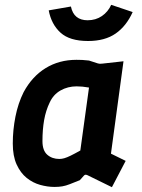

<svg xmlns="http://www.w3.org/2000/svg" viewBox="-20 -766 590 796"><path d="M206 9Q177 9 146.5 0.5Q116 -8 90.5 -28.5Q65 -49 49 -84Q33 -119 33 -171Q33 -227 44 -282.5Q55 -338 78 -384Q113 -449 169 -483.5Q225 -518 297 -518Q309 -518 321 -517.5Q333 -517 349 -515L386 -503Q392 -501 402 -502L492 -512L440 -129L501 -99L444 10L342 -40Q333 -44 328 -38L311 -19Q286 -9 269.5 -2.5Q253 4 238.5 6.5Q224 9 206 9ZM226 -107Q236 -107 246.5 -110Q257 -113 272.5 -120.5Q288 -128 313 -142L349 -403Q321 -408 298 -408Q261 -408 231 -391Q201 -374 186 -341Q170 -308 163 -268.5Q156 -229 156 -181Q156 -142 176 -124.5Q196 -107 226 -107ZM345 -596Q269 -596 231 -630.5Q193 -665 182 -723L274 -739Q280 -710 297.5 -696Q315 -682 343 -682Q377 -682 402.5 -699.5Q428 -717 441 -746L530 -716Q504 -658 459.5 -627Q415 -596 345 -596Z"/></svg>

Font: Finlandica SemiBold
Style: Italic
Weight: 600
Italic angle: -8°
Designer: Niklas Ekholm, Juho Hiilivirta, Jaakko Suomalainen
Foundry: Helsinki Type Studio
Version: Version 1.063